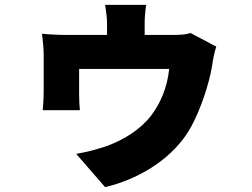

<svg xmlns="http://www.w3.org/2000/svg" viewBox="-20 -670 1040 791"><path d="M765 -534C749 -528 724 -526 688 -526H576V-569C576 -594 577 -611 582 -650H413C419 -611 421 -594 421 -569V-526H256C224 -526 183 -528 153 -531C156 -510 160 -467 160 -447V-291C160 -267 158 -239 156 -216H309C307 -234 306 -262 306 -282V-386H677C669 -306 638 -240 602 -193C558 -136 491 -96 432 -73C401 -60 336 -43 294 -36L413 101C557 67 698 -21 767 -147C805 -216 842 -324 854 -400C856 -416 863 -456 871 -478Z"/></svg>

Font: Noto Sans CJK KR Black
Style: Regular
Weight: 900
Designer: Ryoko NISHIZUKA (kana & ideographs); Paul D. Hunt (Latin, Greek & Cyrillic); Wenlong ZHANG (bopomofo); Sandoll Communica
Foundry: Adobe Systems Incorporated
Version: Version 1.004;PS 1.004;hotconv 1.0.82;makeotf.lib2.5.63406